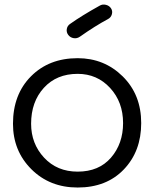

<svg xmlns="http://www.w3.org/2000/svg" viewBox="-20 -816 689 858"><path d="M327 22Q202 22 120 -60Q38 -142 38 -263Q38 -394 118.5 -475Q199 -556 327 -556Q446 -556 528.5 -474.5Q611 -393 611 -266Q611 -140 533.5 -59Q456 22 327 22ZM327 -49Q422 -49 476 -111.5Q530 -174 530 -266Q530 -360 472 -423Q414 -486 327 -486Q233 -486 176 -423.5Q119 -361 119 -263Q119 -174 177 -111.5Q235 -49 327 -49ZM337 -652Q324 -643 309 -645.5Q294 -648 285 -660Q276 -672 278.5 -686.5Q281 -701 293 -709Q345 -746 426 -791Q438 -798 453 -794.5Q468 -791 476 -779Q484 -767 480 -752.5Q476 -738 463 -731Q405 -700 337 -652Z"/></svg>

Font: Hoogli Semibold
Style: Regular
Weight: 600
Designer: Anand Singh Naorem
Foundry: Brand New Type
Version: Version 1.00 b007